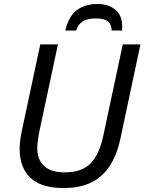

<svg xmlns="http://www.w3.org/2000/svg" viewBox="-20 -938 728 968"><path d="M300 10Q188 10 133.5 -41.5Q79 -93 79 -188Q79 -205 82 -230Q85 -255 91 -283L183 -714H272L179 -278Q174 -255 171 -230Q168 -205 168 -189Q168 -133 202.5 -101Q237 -69 305 -69Q394 -69 437.5 -115Q481 -161 500 -250L599 -714H688L588 -243Q572 -165 537.5 -108Q503 -51 445 -20.5Q387 10 300 10ZM309 -784Q326 -856 367.5 -887Q409 -918 472 -918Q526 -918 561 -889.5Q596 -861 596 -806Q596 -801 596 -795.5Q596 -790 595 -784H543Q543 -813 525 -829Q507 -845 463 -845Q417 -845 394.5 -828.5Q372 -812 364 -784Z"/></svg>

Font: Noto Sans
Style: Italic
Weight: 400
Italic angle: -12°
Designer: Monotype Design Team
Foundry: Monotype Imaging Inc.
Version: Version 2.013; ttfautohint (v1.8.4.7-5d5b)